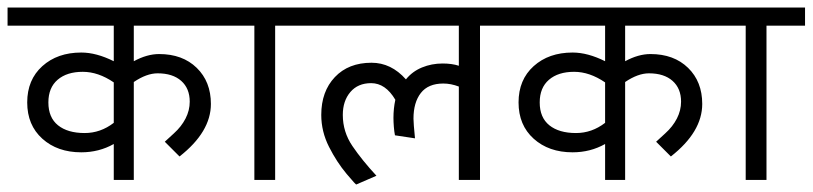

<svg xmlns="http://www.w3.org/2000/svg" viewBox="-44 -476 2150 508"><path d="M310 -314Q345 -333 377 -333Q439 -333 476.5 -296.5Q514 -260 514 -201Q514 -127 431 -62L392 -101Q396 -105 416 -123Q436 -141 447 -162.5Q458 -184 458 -207Q458 -242 435.5 -262Q413 -282 373 -282Q344 -282 310 -259V0H257V-95Q218 -73 171 -73Q108 -73 68 -109Q28 -145 28 -205Q28 -265 68 -301Q108 -337 171 -337Q211 -337 257 -314V-408H-24V-456H573V-408H310ZM257 -151V-258Q216 -286 175 -286Q133 -286 108.5 -265Q84 -244 84 -205Q84 -165 109.5 -144.5Q135 -124 180 -124Q222 -124 257 -151Z M684 -408V0H629V-408H525V-456H786V-408Z M1226 -408V0H1170V-247Q1149 -255 1129 -255Q1089 -255 1069.5 -230Q1050 -205 1050 -162Q1050 -150 1054 -110L1001 -118Q999 -128 998 -141Q997 -154 997 -164Q997 -189 1002 -212Q976 -256 938 -256Q903 -256 883 -232.5Q863 -209 863 -172Q863 -127 888.5 -89.5Q914 -52 952 -11L899 12Q899 15 873 -16Q847 -47 826.5 -87.5Q806 -128 806 -172Q806 -234 842 -272Q878 -310 939 -310Q991 -310 1030 -266Q1047 -287 1072.5 -297.5Q1098 -308 1127 -308Q1152 -308 1170 -302V-408H738V-456H1324V-408Z M1610 -314Q1645 -333 1677 -333Q1739 -333 1776.5 -296.5Q1814 -260 1814 -201Q1814 -127 1731 -62L1692 -101Q1696 -105 1716 -123Q1736 -141 1747 -162.5Q1758 -184 1758 -207Q1758 -242 1735.5 -262Q1713 -282 1673 -282Q1644 -282 1610 -259V0H1557V-95Q1518 -73 1471 -73Q1408 -73 1368 -109Q1328 -145 1328 -205Q1328 -265 1368 -301Q1408 -337 1471 -337Q1511 -337 1557 -314V-408H1276V-456H1873V-408H1610ZM1557 -151V-258Q1516 -286 1475 -286Q1433 -286 1408.5 -265Q1384 -244 1384 -205Q1384 -165 1409.5 -144.5Q1435 -124 1480 -124Q1522 -124 1557 -151Z M1984 -408V0H1929V-408H1825V-456H2086V-408Z"/></svg>

Font: Cambay Devanagari
Style: Regular
Weight: 400
Designer: Pooja Saxena
Foundry: Pooja Saxena
Version: Version 1.180;PS 001.180;hotconv 1.0.70;makeotf.lib2.5.58329